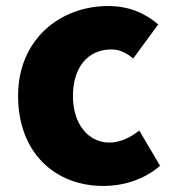

<svg xmlns="http://www.w3.org/2000/svg" viewBox="-20 -563 577 637"><path d="M323 54C383 54 455 36 511 -13L442 -130C413 -107 379 -90 343 -90C274 -90 222 -150 222 -245C222 -339 271 -399 350 -399C374 -399 396 -390 422 -369L505 -482C462 -519 408 -543 339 -543C180 -543 40 -433 40 -245C40 -56 163 54 323 54Z"/></svg>

Font: コーポレート・ロゴ ver3 Bold
Style: Regular
Weight: 700
Designer: [KANA_main] LOGOTYPE.JP [Source Han Sans] Ryoko NISHIZUKA 西塚涼子 (kana, bopomofo & ideographs); Paul D. Hunt (Latin, Greek
Version: Version 12.001;FEAKit 1.0